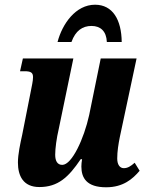

<svg xmlns="http://www.w3.org/2000/svg" viewBox="-20 -784 623 814"><path d="M224 -606H283C300 -654 330 -674 368 -674C406 -674 431 -652 433 -606H496C495 -700 458 -764 383 -764C301 -764 244 -683 224 -606ZM430 10C503 10 543 -26 572 -60L551 -94C534 -79 521 -71 505 -71C488 -71 477 -86 477 -112C477 -142 482 -173 488 -203L559 -536H407L358 -296C336 -196 285 -85 244 -85C223 -85 214 -102 214 -128C214 -155 220 -199 229 -237L291 -536H77L65 -482H84C111 -482 120 -476 120 -457C120 -440 115 -421 109 -389L74 -212C66 -176 56 -130 56 -95C56 -39 78 9 147 9C226 9 271 -33 322 -109H328C326 -98 325 -87 325 -78C325 -30 347 10 430 10Z"/></svg>

Font: Noto Serif Condensed Extra
Style: Italic
Weight: 800
Width: 3
Italic angle: -12°
Designer: Monotype Design Team
Foundry: Monotype Imaging Inc.
Version: Version 1.901